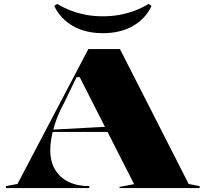

<svg xmlns="http://www.w3.org/2000/svg" viewBox="-20 -958 1047 978"><path d="M10 0V-10L69 -21L430 -708H591L941 -21L997 -10V0H589V-6L663 -20L386 -565H370L310 -441Q272 -372 254 -307.5Q236 -243 236 -193Q236 -136 260 -95Q284 -54 328.5 -32Q373 -10 435 -10V0ZM216 -286V-296L534 -313V-286ZM504 -789Q415 -789 351.5 -825.5Q288 -862 256 -928L271 -938Q309 -916 345.5 -902.5Q382 -889 421 -882Q460 -875 504 -875Q548 -875 587 -882Q626 -889 663 -902.5Q700 -916 737 -938L752 -928Q721 -862 657 -825.5Q593 -789 504 -789Z"/></svg>

Font: Kalnia SemiExpanded SemiBold
Style: Regular
Weight: 600
Width: 6
Designer: Frida Medrano
Foundry: Frida Medrano
Version: Version 1.105